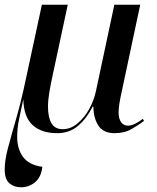

<svg xmlns="http://www.w3.org/2000/svg" viewBox="-22 -556 666 816"><path d="M67 240Q38 240 18 223Q-2 206 -2 164Q-2 125 12 72.5Q26 20 47 -52.5Q68 -125 89 -225L156 -536H266L199 -223Q193 -195 187.5 -162.5Q182 -130 182 -103Q182 -58 196.5 -32.5Q211 -7 245 -7Q278 -7 307.5 -31.5Q337 -56 357.5 -93.5Q378 -131 386 -170L464 -536H574L495 -165Q490 -143 486 -119.5Q482 -96 482 -78Q482 -52 492.5 -37Q503 -22 522 -22Q536 -22 553 -30.5Q570 -39 585 -51L590 -42Q569 -26 538 -8Q507 10 465 10Q417 10 396 -22.5Q375 -55 375 -103H372Q346 -52 309.5 -21Q273 10 221 10Q154 10 116.5 -24.5Q79 -59 77 -134Q67 -87 59 -49Q51 -11 51 26Q51 77 76 111Q101 145 158 153Q153 197 127 218.5Q101 240 67 240Z"/></svg>

Font: Noto Serif Display Medium
Style: Italic
Weight: 500
Italic angle: -12°
Designer: Monotype Design Team
Foundry: Monotype Imaging Inc.
Version: Version 2.009